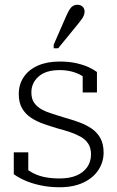

<svg xmlns="http://www.w3.org/2000/svg" viewBox="-20 -778 494 808"><path d="M363 -129Q363 -155 351.5 -173Q340 -191 319.5 -202.5Q299 -214 273.5 -222.5Q248 -231 221 -238Q191 -247 162.5 -257Q134 -267 110.5 -282.5Q87 -298 73 -322Q59 -346 59 -382Q59 -423 80 -454Q101 -485 139.5 -502Q178 -519 231 -519Q271 -519 301.5 -512Q332 -505 353.5 -495Q375 -485 388 -475V-389H328V-471Q333 -469 337.5 -465.5Q342 -462 345 -457.5Q348 -453 349.5 -447.5Q351 -442 350 -437Q338 -452 320 -462Q302 -472 279.5 -477.5Q257 -483 231 -483Q173 -483 142.5 -456Q112 -429 112 -389Q112 -362 124 -345Q136 -328 156.5 -317Q177 -306 202.5 -298.5Q228 -291 255 -282Q284 -274 313 -263.5Q342 -253 365.5 -237Q389 -221 402.5 -196.5Q416 -172 416 -136Q416 -96 394 -62.5Q372 -29 330.5 -9.5Q289 10 231 10Q189 10 153 2.5Q117 -5 88.5 -17Q60 -29 38 -45V-137H99V-29Q91 -36 86 -42.5Q81 -49 78.5 -55Q76 -61 76 -67Q76 -73 77 -79Q97 -61 120.5 -49Q144 -37 171.5 -32Q199 -27 231 -27Q272 -27 301 -39Q330 -51 346.5 -74Q363 -97 363 -129ZM258 -709Q265 -725 271.5 -736Q278 -747 286.5 -752.5Q295 -758 305 -758Q319 -758 327.5 -750Q336 -742 336 -729Q336 -721 332.5 -712.5Q329 -704 322.5 -695.5Q316 -687 309 -678L225 -575H206V-590Z"/></svg>

Font: Roboto Serif 36pt ExtraLight
Style: Regular
Weight: 250
Designer: Greg Gazdowicz
Foundry: Commercial Type
Version: Version 1.008